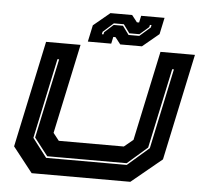

<svg xmlns="http://www.w3.org/2000/svg" viewBox="-50 -732 836 785"><g transform="rotate(5 368.0 -340.0)"><path d="M108 0 27 -103 120 -540H261.5L183 -172L207 -141.5H474L511 -172L589.5 -540H731L638 -103L513 0ZM161.5 -67.5H492.5L580.5 -144L650.5 -473.5H643.5L573.5 -146L491.5 -74.5H165.5L109.5 -146.5L179.5 -473.5H172.5L102.5 -144.5ZM290 -556 304.5 -624 372 -680H461L483 -652H492L498 -680H594L579.5 -612L512 -556H423L401 -584H392L386 -556ZM344.5 -591H351L353 -600L389.5 -633H427.5L453.5 -597.5H497.5L541.5 -636L543.5 -646H537L535 -637L497.5 -604.5H456L430.5 -639.5H389.5L346.5 -601Z"/></g></svg>

Font: Tourney Expanded ExtraBold
Style: Italic
Weight: 800
Width: 7
Italic angle: -12°
Designer: Tyler Finck
Foundry: Etcetera Type Co
Version: Version 1.010; ttfautohint (v1.8.3)